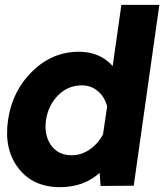

<svg xmlns="http://www.w3.org/2000/svg" viewBox="-20 -769 679 794"><path d="M639 -749 533 -1 396 0 392 -54Q326 5 228 5Q117 5 56.5 -73Q-4 -151 13 -271Q30 -392 113 -473.5Q196 -555 306 -555Q393 -555 446 -496L482 -749ZM277 -127Q316 -127 350.5 -150.5Q385 -174 406 -213L423 -329Q413 -368 385 -392Q357 -416 318 -416Q261 -416 220 -374.5Q179 -333 170 -271Q162 -210 191 -168.5Q220 -127 277 -127Z"/></svg>

Font: Oakes Grotesk Bold
Style: Italic
Weight: 700
Italic angle: -8°
Designer: Samuel Oakes
Foundry: Samuel Oakes
Version: Version 1.000;PS 001.000;hotconv 1.0.88;makeotf.lib2.5.64775